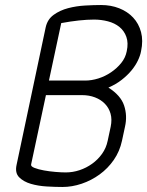

<svg xmlns="http://www.w3.org/2000/svg" viewBox="-20 -747 586 765"><path d="M412 -398Q461 -367 474.5 -326.5Q488 -286 478 -242L466 -186Q457 -144 433.5 -110Q410 -76 377 -52Q344 -28 305.5 -15Q267 -2 229 -2Q201 -2 166.5 -4Q132 -6 103 -14.5Q74 -23 56.5 -40.5Q39 -58 46 -90L162 -638Q169 -670 194 -688Q219 -706 251.5 -714.5Q284 -723 319.5 -725Q355 -727 383 -727Q422 -727 455 -714Q488 -701 510.5 -677Q533 -653 542 -619Q551 -585 542 -543Q539 -526 529.5 -506Q520 -486 504 -466.5Q488 -447 465 -429Q442 -411 412 -398ZM163 -368 104 -92Q102 -84 117.5 -78Q133 -72 155 -68Q177 -64 201 -62Q225 -60 242 -60Q270 -60 297 -69Q324 -78 347 -94.5Q370 -111 386.5 -134Q403 -157 409 -186L421 -242Q427 -271 420.5 -294Q414 -317 398 -333.5Q382 -350 358.5 -359Q335 -368 307 -368ZM319 -426Q345 -426 372 -434.5Q399 -443 422.5 -459Q446 -475 463 -496Q480 -517 485 -543Q492 -576 483.5 -600Q475 -624 456 -639.5Q437 -655 410 -662Q383 -669 355 -669Q300 -669 224 -655L175 -426Z"/></svg>

Font: VDS
Style: Thin Italic
Weight: 100
Width: 0
Designer: artmaker
Foundry: artmaker
Version: Version 1.000 2012 initial release